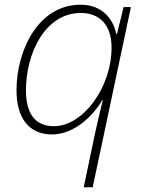

<svg xmlns="http://www.w3.org/2000/svg" viewBox="-20 -560 610 814"><path d="M381 14 335 234H373L535 -530H504L476 -416H473C461 -476 416 -540 322 -540C141 -540 50 -345 50 -177C50 -62 101 10 200 10C295 10 375 -69 414 -136H416C404 -88 389 -23 381 14ZM209 -25C126 -25 90 -82 90 -177C90 -332 170 -505 323 -505C402 -505 453 -454 453 -359C453 -188 331 -25 209 -25Z"/></svg>

Font: Noto Sans ExtraLight
Style: Italic
Weight: 200
Italic angle: -12°
Designer: Monotype Design Team
Foundry: Monotype Imaging Inc.
Version: Version 2.013